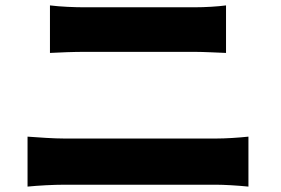

<svg xmlns="http://www.w3.org/2000/svg" viewBox="-20 -715 1040 711"><path d="M165 -695V-519C201 -521 254 -523 294 -523C353 -523 644 -523 699 -523C735 -523 787 -520 817 -519V-695C788 -691 741 -688 699 -688C642 -688 390 -688 293 -688C258 -688 204 -690 165 -695ZM82 -209V-24C122 -28 178 -31 219 -31C286 -31 714 -31 779 -31C810 -31 861 -28 900 -24V-209C863 -205 815 -202 779 -202C714 -202 286 -202 219 -202C178 -202 124 -206 82 -209Z"/></svg>

Font: Noto Sans KR Black
Style: Regular
Weight: 900
Designer: Ryoko NISHIZUKA 西塚涼子 (kana, bopomofo & ideographs); Paul D. Hunt (Latin, Greek & Cyrillic); Sandoll Communications 산돌커뮤니
Foundry: Adobe
Version: Version 2.004;hotconv 1.0.118;makeotfexe 2.5.65603